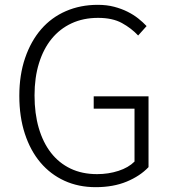

<svg xmlns="http://www.w3.org/2000/svg" viewBox="-20 -762 713 795"><path d="M376 13Q305 13 247 -13.5Q189 -40 147.5 -89Q106 -138 83 -208Q60 -278 60 -365Q60 -452 84 -522Q108 -592 150.5 -641Q193 -690 253 -716Q313 -742 385 -742Q422 -742 452.5 -734Q483 -726 508 -713.5Q533 -701 552.5 -685.5Q572 -670 587 -654L552 -615Q524 -645 485 -666.5Q446 -688 386 -688Q325 -688 276.5 -665.5Q228 -643 194 -601.5Q160 -560 141.5 -500.5Q123 -441 123 -367Q123 -292 140.5 -232Q158 -172 191 -129.5Q224 -87 272 -64Q320 -41 382 -41Q429 -41 470.5 -54.5Q512 -68 537 -93V-312H368V-363H595V-70Q560 -33 504.5 -10Q449 13 376 13Z"/></svg>

Font: SpoqaHanSans-Light
Style: Regular
Weight: 300
Designer: [Spoqa Han Sans] Dong-huui Kim \uAE40 \uB3D9 \uD718  Younghwa Kang \uAC15 \uC601 \uD654  [Noto Sans] Ryoko NISHIZUKA \u8
Foundry: Spoqa (http://www.spoqa-han-sans.com)
Version: Version 2.000